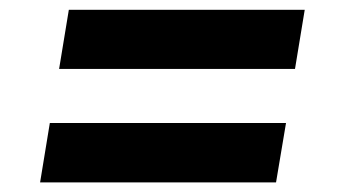

<svg xmlns="http://www.w3.org/2000/svg" viewBox="-20 -488 700 395"><path d="M101.6 -346.2 121.6 -467.8H606.9L586.9 -346.2ZM62.5 -112.8 82.5 -234.9H568.4L547.9 -112.8Z"/></svg>

Font: Inter 28pt
Style: Bold Italic
Weight: 700
Italic angle: -9.3988°
Designer: Rasmus Andersson
Foundry: rsms
Version: Version 4.001;git-66647c0bb